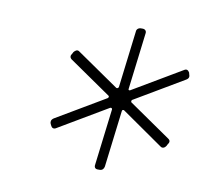

<svg xmlns="http://www.w3.org/2000/svg" viewBox="-51 -802 497 464"><g transform="rotate(10 197.5 -570.0)"><path d="M216 -393H221C227 -393 231 -397 232 -403L249 -542C249 -545 252 -546 254 -545L356 -474C361 -470 367 -473 370 -478L372 -482C376 -487 377 -492 371 -496L268 -567C267 -568 267 -572 269 -573L389 -644C396 -648 396 -653 394 -658L393 -662C390 -667 386 -670 380 -666L260 -595C258 -594 255 -595 256 -598L273 -737C274 -743 270 -747 264 -747H260C254 -747 249 -743 249 -737L232 -598C231 -595 228 -594 226 -595L123 -666C118 -670 113 -667 109 -662L107 -658C103 -653 103 -648 108 -644L211 -573C213 -572 212 -568 210 -567L90 -496C84 -492 83 -487 85 -482L87 -478C89 -473 94 -470 100 -474L220 -545C222 -546 225 -545 225 -542L208 -403C207 -397 210 -393 216 -393Z"/></g></svg>

Font: Barlow Condensed Thin
Style: Italic
Weight: 250
Width: 3
Italic angle: -7°
Designer: Jeremy Tribby
Foundry: Tribby Type
Version: Version 1.422;hotconv 1.0.109;makeotfexe 2.5.65596